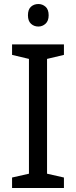

<svg xmlns="http://www.w3.org/2000/svg" viewBox="-20 -935 379 955"><path d="M298 0H40V-52L124 -71V-642L40 -662V-714H298V-662L214 -642V-71L298 -52ZM171 -915Q191 -915 206.5 -901.5Q222 -888 222 -859Q222 -831 206.5 -817Q191 -803 171 -803Q149 -803 134 -817Q119 -831 119 -859Q119 -888 134 -901.5Q149 -915 171 -915Z"/></svg>

Font: Noto Sans Khojki
Style: Regular
Weight: 400
Designer: Monotype Design Team
Foundry: Monotype Imaging Inc.
Version: Version 2.003; ttfautohint (v1.8.4.7-5d5b)